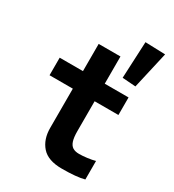

<svg xmlns="http://www.w3.org/2000/svg" viewBox="-208 -996 1015 1118"><g transform="rotate(30 300.0 -437.0)"><path d="M206 -168.5V-432H49.5V-550H206V-733H352.5V-550H512.5V-432H352.5V-231Q352.5 -189.5 360.2 -165.5Q368 -141.5 384.2 -131.2Q400.5 -121 427 -121Q450.5 -121 480.2 -124.8Q510 -128.5 533.5 -135V-10.5Q483 3.5 382.5 3.5Q290 3.5 248 -44Q206 -91.5 206 -168.5ZM425.5 -632 437 -878 571.5 -873.5 515 -625.5Z"/></g></svg>

Font: JuliaMono ExtraBold
Style: Regular
Weight: 800
Monospace: yes
Designer: cormullion
Foundry: corm
Version: Version 0.055; ttfautohint (v1.8.4)